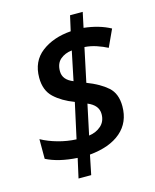

<svg xmlns="http://www.w3.org/2000/svg" viewBox="-121 -841 793 981"><g transform="rotate(-15 275.5 -350.5)"><path d="M171 58H238L259 -45Q366 -55 424.5 -105.5Q483 -156 483 -241Q483 -308 443.5 -343Q404 -378 336 -404L374 -583Q406 -581 437 -570.5Q468 -560 493 -547L535 -638Q476 -670 395 -679L412 -759H345L327 -679Q233 -672 171.5 -625Q110 -578 110 -491Q110 -424 150 -386.5Q190 -349 254 -325L213 -138Q165 -140 116.5 -153.5Q68 -167 30 -188V-84Q95 -51 194 -45ZM275 -429Q221 -450 221 -496Q221 -537 245.5 -558Q270 -579 307 -583ZM280 -140 314 -300Q370 -277 370 -230Q370 -191 344 -168Q318 -145 280 -140Z"/></g></svg>

Font: Noto Sans UI Medium
Style: Italic
Weight: 500
Italic angle: -12°
Designer: Monotype Design Team
Foundry: Monotype Imaging Inc.
Version: Version 1.901